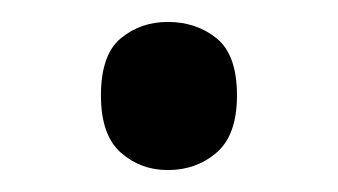

<svg xmlns="http://www.w3.org/2000/svg" viewBox="-20 -141 308 175"><path d="M72 -54Q72 -91 90 -106Q108 -121 133 -121Q159 -121 177.5 -106Q196 -91 196 -54Q196 -18 177.5 -2Q159 14 133 14Q108 14 90 -2Q72 -18 72 -54Z"/></svg>

Font: hexuoriya05
Style: Book
Weight: 400
Designer: Jelle Bosma - Monotype Design Team
Foundry: Monotype Imaging Inc.
Version: Version 2.003